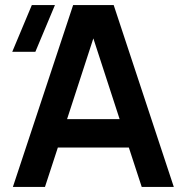

<svg xmlns="http://www.w3.org/2000/svg" viewBox="-20 -740 726 760"><path d="M668 0H541L490 -156H209L158 0H31L269.5 -720H430ZM453.5 -268.5 349.5 -588 245.5 -268.5ZM120 -535H28.5L106 -720H197.5Z"/></svg>

Font: Vela Sans Bd
Style: Bold
Weight: 700
Designer: Principal design: Mikhail Sharanda - project Manrope.
Design modification: Ravid Balaliev
Foundry: Mikhail Sharanda
Version: Version 1.001